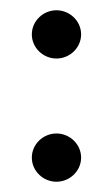

<svg xmlns="http://www.w3.org/2000/svg" viewBox="-20 -348 215 374"><path d="M42 -41C42 -15 64 6 90 6C116 6 138 -15 138 -41C138 -67 116 -88 90 -88C64 -88 42 -67 42 -41ZM42 -281C42 -255 64 -234 90 -234C116 -234 138 -255 138 -281C138 -307 116 -328 90 -328C64 -328 42 -307 42 -281Z"/></svg>

Font: Charger Sport
Style: Lit
Weight: 300
Designer: Jasper
Foundry: Cannot Into Space Fonts
Version: Version 1.1